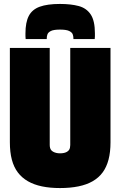

<svg xmlns="http://www.w3.org/2000/svg" viewBox="-20 -943 610 973"><path d="M30 -222V-700H232V-208Q232 -200 234 -193Q236 -186 240 -181.5Q244 -177 250.5 -173.5Q257 -170 265.5 -168Q274 -166 284 -166Q296 -166 304.5 -168Q313 -170 319 -173.5Q325 -177 329 -182Q333 -187 334.5 -194Q336 -201 336 -208V-700H540V-222Q540 -172 530 -134Q520 -96 500 -69Q480 -42 449.5 -24.5Q419 -7 377.5 1.5Q336 10 284 10Q233 10 192.5 1.5Q152 -7 121.5 -24.5Q91 -42 70.5 -69Q50 -96 40 -134Q30 -172 30 -222ZM284 -923Q339 -923 378.5 -912.5Q418 -902 439.5 -870Q461 -838 461 -774Q461 -767 461 -759.5Q461 -752 460 -745H352Q352 -746 352 -747Q352 -748 352 -750Q352 -759 348.5 -769Q345 -779 330.5 -786Q316 -793 284 -793Q252 -793 238 -786Q224 -779 220.5 -769Q217 -759 217 -750Q217 -748 217 -747Q217 -746 217 -745H110Q109 -752 109 -759.5Q109 -767 109 -774Q109 -830 126 -862.5Q143 -895 181.5 -909Q220 -923 284 -923Z"/></svg>

Font: Georama SemiCondensed Black
Style: Regular
Weight: 900
Width: 4
Designer: Jean-Baptiste Levee
Foundry: Production Type
Version: Version 1.001